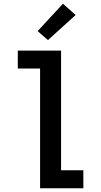

<svg xmlns="http://www.w3.org/2000/svg" viewBox="-20 -1005 540 1025"><path d="M194 0V-639H75V-735H306V-96H425V0ZM236 -791 181 -839 316 -985 384 -925Z"/></svg>

Font: Iosevka SS08 Regular
Style: Bold
Weight: 700
Monospace: yes
Designer: Belleve Invis
Foundry: Belleve Invis
Version: Version 16.3.4; ttfautohint (v1.8.4)